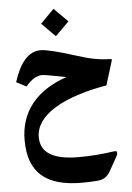

<svg xmlns="http://www.w3.org/2000/svg" viewBox="-65 -741 776 1130"><g transform="rotate(-5 322.5 -176.0)"><path d="M214.4 -612.3 294.9 -531.7 376 -612.3 294.9 -693.4ZM366.2 189C217.3 189 142.6 143.6 142.6 52.2C142.6 -15.6 186 -69.8 251 -111.3C295.4 -139.6 343.8 -160.2 400.9 -178.2C457.5 -196.3 509.8 -208 565.9 -217.3L610.4 -361.8C610.8 -362.8 610.8 -363.8 610.8 -364.3C610.8 -367.7 608.4 -370.1 598.6 -370.1C543.5 -370.1 477.5 -382.8 401.4 -408.2C297.9 -440.9 230 -457.5 197.8 -457.5C123 -457.5 73.7 -392.1 38.1 -282.7L96.7 -252C129.9 -291.5 162.1 -311 193.8 -311C207 -311 254.4 -302.7 335 -286.6C154.8 -224.6 58.1 -105.5 58.1 62.5C58.1 256.3 163.6 340.8 372.1 340.8C411.6 340.8 443.4 339.4 467.8 336.9C500 334 524.4 317.9 541 288.1L585.9 208C591.3 199.7 594.2 192.4 594.2 185.5C594.2 184.6 594.2 182.1 593.8 178.7C593.3 174.8 588.9 172.9 580.6 172.9C579.1 172.9 577.1 172.9 575.2 173.3C507.3 183.6 437.5 189 366.2 189Z"/></g></svg>

Font: Sahel
Style: Bold
Weight: 700
Foundry: Saber Rastikerdar (saber.rastikerdar@gmail.com)
Version: Version 3.4.0